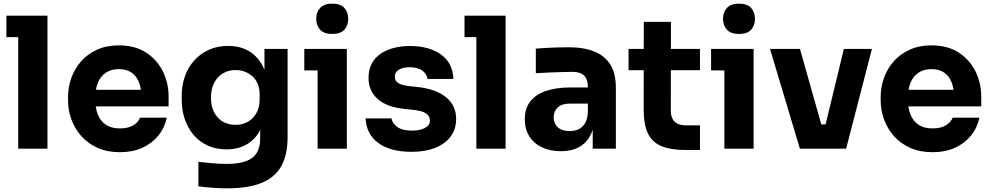

<svg xmlns="http://www.w3.org/2000/svg" viewBox="-20 -816 5440 1054"><path d="M80 0V-730H240.5V0ZM15 -612V-730H240.5V-612Z M638.5 19.5Q568.5 19.5 515.2 -4.5Q462 -28.5 426.2 -69.1Q390.5 -109.8 372 -160.2Q353.5 -210.8 353.5 -264V-283.5Q353.5 -338.5 372 -389.4Q390.5 -440.2 425.9 -480.1Q461.2 -520 513.4 -543.5Q565.5 -567 632.5 -567Q721 -567 781.6 -527.6Q842.2 -488.2 873.9 -424.4Q905.5 -360.5 905.5 -286V-231.8H421V-323.2H809.2L756.5 -280.5Q756.5 -330 742.6 -364.8Q728.8 -399.5 701.4 -418Q674 -436.5 632.5 -436.5Q591.2 -436.5 562 -417.6Q532.8 -398.8 517.6 -362.4Q502.5 -326 502.5 -273Q502.5 -224.2 516.9 -187.8Q531.2 -151.2 561.2 -131.1Q591.2 -111 638.5 -111Q682.8 -111 711 -127.8Q739.2 -144.5 748.8 -170.2H895.8Q884 -114.5 849.1 -71.5Q814.2 -28.5 760.9 -4.5Q707.5 19.5 638.5 19.5Z M1227.8 217.8Q1187.8 217.8 1145.8 214.8Q1103.8 211.8 1069 206.8V72.5Q1104.2 76.8 1146.4 80.2Q1188.5 83.8 1224.2 83.8Q1289 83.8 1329.5 69.1Q1370 54.5 1389.1 23.9Q1408.2 -6.8 1408.2 -54.5V-164L1437.2 -228Q1435 -155.2 1408.5 -103.2Q1382 -51.2 1334.8 -23.6Q1287.5 4 1223 4Q1167 4 1121.6 -16.4Q1076.2 -36.8 1044.2 -73.6Q1012.2 -110.5 994.9 -160.4Q977.5 -210.2 977.5 -268.2V-290.8Q977.5 -349 995.8 -399Q1014 -449 1048 -486.1Q1082 -523.2 1128.8 -543.6Q1175.5 -564 1232.5 -564Q1298.8 -564 1347.5 -534.8Q1396.2 -505.5 1423.9 -449.9Q1451.5 -394.2 1453.8 -314.5L1431.8 -309V-547.5H1558.8V-64.5Q1558.8 36 1522.9 98.1Q1487 160.2 1413.5 189Q1340 217.8 1227.8 217.8ZM1273.2 -130.5Q1310 -130.5 1339.8 -147Q1369.5 -163.5 1387.4 -194.8Q1405.2 -226 1405.2 -269.8V-299.2Q1405.2 -342 1386.8 -371.5Q1368.2 -401 1338.2 -416.2Q1308.2 -431.5 1273.5 -431.5Q1233.5 -431.5 1202.9 -412.8Q1172.2 -394 1155.1 -359.9Q1138 -325.8 1138 -279.5Q1138 -233.2 1155.2 -199.8Q1172.5 -166.2 1203 -148.4Q1233.5 -130.5 1273.2 -130.5Z M1723.5 0V-547.5H1884V0ZM1650.5 -429.5V-547.5H1884V-429.5ZM1804.1 -629.5Q1759 -629.5 1737.5 -652.9Q1716 -676.2 1716 -712.8Q1716 -749.2 1737.6 -772.6Q1759.2 -796 1803.8 -796Q1849.2 -796 1870.4 -772.6Q1891.5 -749.2 1891.5 -712.8Q1891.5 -676.2 1870.4 -652.9Q1849.2 -629.5 1804.1 -629.5Z M2239.5 17.5Q2123.2 17.5 2057.1 -30.9Q1991 -79.2 1986.8 -166.2H2129.2Q2132.8 -139.8 2160.4 -119.4Q2188 -99 2242.5 -99Q2284.8 -99 2312.4 -113.2Q2340 -127.5 2340 -154.8Q2340 -178.8 2318.8 -193.5Q2297.5 -208.2 2243.8 -213.5L2200.8 -218Q2102.2 -228.2 2052.8 -272.9Q2003.2 -317.5 2003.2 -387.8Q2003.2 -446.2 2032.2 -485Q2061.2 -523.8 2112.5 -543.6Q2163.8 -563.5 2229.8 -563.5Q2335.5 -563.5 2400.5 -517.1Q2465.5 -470.8 2469 -382.8H2326.5Q2323.2 -409.5 2298.9 -428.2Q2274.5 -447 2228.2 -447Q2191 -447 2169.1 -433Q2147.2 -419 2147.2 -395.2Q2147.2 -372 2166.2 -360Q2185.2 -348 2227.8 -343L2270.8 -338.5Q2371.8 -328 2427.9 -282.8Q2484 -237.5 2484 -162.2Q2484 -107 2454 -66.6Q2424 -26.2 2369.1 -4.4Q2314.2 17.5 2239.5 17.5Z M2595 0V-730H2755.5V0ZM2530 -612V-730H2755.5V-612Z M3233.8 0V-161.5H3207.2V-337.5Q3207.2 -379.8 3187 -400.6Q3166.8 -421.5 3123 -421.5Q3101 -421.5 3065 -420.5Q3029 -419.5 2990.8 -417.8Q2952.5 -416 2921.5 -414V-549Q2945 -551 2975.9 -552.9Q3006.8 -554.8 3039.9 -555.6Q3073 -556.5 3101.5 -556.5Q3185.8 -556.5 3243.4 -532.9Q3301 -509.2 3330.9 -460.8Q3360.8 -412.2 3360.8 -335.8V0ZM3058.8 14Q3000.2 14 2955.6 -6.9Q2911 -27.8 2886 -67.1Q2861 -106.5 2861 -161.5Q2861 -222.2 2892.1 -260.6Q2923.2 -299 2979 -317.4Q3034.8 -335.8 3108.2 -335.8H3224.8V-247.2H3107.2Q3065 -247.2 3042.2 -226.4Q3019.5 -205.5 3019.5 -171.2Q3019.5 -137.8 3042.2 -117.1Q3065 -96.5 3107.2 -96.5Q3133.8 -96.5 3155.4 -106Q3177 -115.5 3191.1 -138.6Q3205.2 -161.8 3207.2 -202.5L3245.2 -163Q3240.2 -106 3217.8 -66.8Q3195.2 -27.5 3155.8 -6.8Q3116.2 14 3058.8 14Z M3745.8 7.5Q3663.2 7.5 3612.2 -13.2Q3561.2 -34 3537.4 -82.6Q3513.5 -131.2 3513.5 -214.2L3514.2 -696H3663.2L3662.5 -207.5Q3662.5 -169 3683 -148.5Q3703.5 -128 3742 -128H3822.5V7.5ZM3430.5 -430.5V-547.5H3822.5V-430.5Z M3956.5 0V-547.5H4117V0ZM3883.5 -429.5V-547.5H4117V-429.5ZM4037.1 -629.5Q3992 -629.5 3970.5 -652.9Q3949 -676.2 3949 -712.8Q3949 -749.2 3970.6 -772.6Q3992.2 -796 4036.8 -796Q4082.2 -796 4103.4 -772.6Q4124.5 -749.2 4124.5 -712.8Q4124.5 -676.2 4103.4 -652.9Q4082.2 -629.5 4037.1 -629.5Z M4371 0 4207 -547.5H4371.5L4526.2 0ZM4420.5 0V-133H4582.2V0ZM4480 0 4612.5 -547.5H4766.5L4625 0Z M5099.5 19.5Q5029.5 19.5 4976.2 -4.5Q4923 -28.5 4887.2 -69.1Q4851.5 -109.8 4833 -160.2Q4814.5 -210.8 4814.5 -264V-283.5Q4814.5 -338.5 4833 -389.4Q4851.5 -440.2 4886.9 -480.1Q4922.2 -520 4974.4 -543.5Q5026.5 -567 5093.5 -567Q5182 -567 5242.6 -527.6Q5303.2 -488.2 5334.9 -424.4Q5366.5 -360.5 5366.5 -286V-231.8H4882V-323.2H5270.2L5217.5 -280.5Q5217.5 -330 5203.6 -364.8Q5189.8 -399.5 5162.4 -418Q5135 -436.5 5093.5 -436.5Q5052.2 -436.5 5023 -417.6Q4993.8 -398.8 4978.6 -362.4Q4963.5 -326 4963.5 -273Q4963.5 -224.2 4977.9 -187.8Q4992.2 -151.2 5022.2 -131.1Q5052.2 -111 5099.5 -111Q5143.8 -111 5172 -127.8Q5200.2 -144.5 5209.8 -170.2H5356.8Q5345 -114.5 5310.1 -71.5Q5275.2 -28.5 5221.9 -4.5Q5168.5 19.5 5099.5 19.5Z"/></svg>

Font: SVN-Sora Variable
Style: Regular
Weight: 400
Designer: Jonathan Barnbrook, Julián Moncada
Foundry: Barnbrook Fonts
Version: Version 2.000 - Viet hoa boi STYLEno.1 Fonts